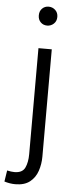

<svg xmlns="http://www.w3.org/2000/svg" viewBox="-99 -771 384 991"><g transform="rotate(5 93.5 -276.0)"><path d="M20 188Q-8 188 -37 179L-28 121Q-6 126 10 126Q51 126 64.5 98Q78 70 78 27V-522H147V34Q147 73 135 108.5Q123 144 95 166Q67 188 20 188ZM112 -642Q92 -642 78.5 -655.5Q65 -669 65 -691Q65 -713 78.5 -726.5Q92 -740 112 -740Q132 -740 146.5 -726.5Q161 -713 161 -691Q161 -669 146.5 -655.5Q132 -642 112 -642Z"/></g></svg>

Font: Ubuntu Sans Condensed
Style: Regular
Weight: 400
Width: 3
Designer: Dalton Maag Ltd
Foundry: Dalton Maag Ltd
Version: Version 1.006; ttfautohint (v1.8.4.7-5d5b)